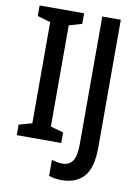

<svg xmlns="http://www.w3.org/2000/svg" viewBox="-98 -779 752 1041"><g transform="rotate(10 278.0 -258.0)"><path d="M279 0H34V-58L106 -78V-635L34 -656V-714H279V-656L208 -635V-78L279 -58ZM316 198Q274 198 245 187V99Q258 103 273 106Q288 109 305 109Q341 109 360 82Q379 55 379 -13V-714H481V-13Q481 102 437.5 150Q394 198 316 198Z"/></g></svg>

Font: Noto Sans Lao Condensed Medium
Style: Regular
Weight: 500
Width: 3
Designer: Monotype Design Team
Foundry: Monotype Imaging Inc.
Version: Version 2.003; ttfautohint (v1.8.4.7-5d5b)